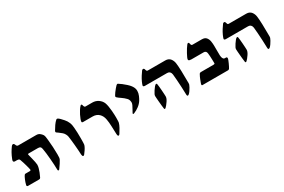

<svg xmlns="http://www.w3.org/2000/svg" viewBox="75 -1413 3429 2321"><g transform="rotate(-30 1789.0 -252.5)"><path d="M467.8 23.4Q459 23.4 459 5.9Q459 -21.5 456.8 -61.5Q454.6 -101.6 450.9 -145.3Q447.3 -189 442.6 -229Q438 -269 432.6 -296.4Q428.7 -319.3 418.5 -327.1Q408.2 -335 385.7 -335H256.8Q245.6 -335 245.6 -327.1L249 -313Q254.4 -292 261.7 -262Q269 -231.9 274.7 -205.1Q280.3 -178.2 280.3 -165.5Q280.3 -152.3 278.1 -141.4Q275.9 -130.4 273.4 -120.1Q268.6 -100.6 256.6 -69.3Q244.6 -38.1 230.5 -10.7Q224.1 1 210.4 1H56.6Q39.1 1 39.1 -14.2Q39.1 -16.6 41 -23.4Q47.4 -50.8 61.3 -84.5Q75.2 -118.2 87.4 -134.8Q91.3 -140.1 95.9 -141.4Q100.6 -142.6 104.5 -142.6H163.6Q170.4 -142.6 173.8 -146.5Q177.2 -150.4 177.2 -154.8Q177.2 -157.7 173.1 -175.3Q168.9 -192.9 162.1 -218Q155.3 -243.2 147 -269.5Q138.7 -295.9 130.9 -316.4Q126.5 -329.1 115.5 -332Q104.5 -335 95.7 -335H62.5Q57.6 -335 51 -339.4Q44.4 -343.8 44.4 -354Q44.4 -359.4 49.3 -372.6Q66.4 -417 85.2 -450Q104 -482.9 126.5 -513.7Q130.4 -519 136 -522.9Q141.6 -526.9 149.4 -526.9Q157.2 -526.9 161.9 -521Q166.5 -515.1 167.5 -511.2Q173.3 -494.6 179.7 -488.3Q186 -481.9 196.8 -481.9H448.2Q477.1 -481.9 496.1 -466.8Q515.1 -451.7 524.9 -436.5Q533.2 -424.3 536.4 -404.5Q539.6 -384.8 542 -358.9Q547.4 -307.6 550.5 -255.1Q553.7 -202.6 553.7 -150.4Q553.7 -117.7 552.2 -105.5Q550.8 -93.3 544.9 -81.1Q537.6 -66.9 519.8 -38.6Q502 -10.3 481.9 15.6Q480 18.1 476.6 20.8Q473.1 23.4 467.8 23.4Z M815.4 22Q808.1 22 804.7 13.2Q801.3 4.4 800.3 -5.9Q799.3 -33.2 796.6 -71.3Q793.9 -109.4 790.3 -148.9Q786.6 -188.5 782.7 -221.4Q778.8 -254.4 775.9 -271.5Q773.9 -284.7 763.9 -304.7Q753.9 -324.7 737.8 -338.9Q714.8 -358.9 697.5 -370.8Q680.2 -382.8 672.9 -388.2Q666.5 -393.6 666.5 -399.9Q666.5 -404.8 669.9 -411.6Q687 -441.9 708.3 -472.4Q729.5 -502.9 752.9 -523.4Q758.3 -526.9 763.7 -526.9Q766.6 -526.9 772.5 -524.4Q784.7 -518.1 802.2 -500.2Q819.8 -482.4 835.7 -463.9Q851.6 -445.3 857.4 -435.1Q864.3 -424.3 875.2 -400.6Q886.2 -377 889.6 -329.1Q893.1 -294.9 894 -257.6Q895 -220.2 895 -187Q895 -167.5 895 -149.4Q895 -131.3 894 -116.2Q893.6 -105.5 892.8 -95.9Q892.1 -86.4 886.2 -72.8Q878.4 -53.7 860.8 -27.3Q843.3 -1 831.1 13.2Q823.2 22 815.4 22Z M1307.6 22.5Q1302.2 22.5 1298.3 15.9Q1294.4 9.3 1293.5 -7.8Q1291 -67.4 1289.3 -120.8Q1287.6 -174.3 1279.3 -218.8Q1270.5 -271 1237.1 -303Q1203.6 -335 1149.9 -335H1019Q1000.5 -335 1000.5 -347.2Q1000.5 -359.9 1009 -383.1Q1017.6 -406.2 1030.8 -432.4Q1043.9 -458.5 1059.1 -481.9Q1074.2 -505.4 1087.4 -518.6Q1089.4 -521 1092.8 -524.4Q1096.2 -527.8 1100.1 -527.8Q1110.4 -527.8 1112.3 -518.1Q1118.7 -482.9 1135.7 -482.9H1230.5Q1277.3 -482.9 1313.5 -457.8Q1349.6 -432.6 1364.7 -395Q1373 -373 1377.9 -343Q1382.8 -313 1385.7 -281.2Q1388.7 -249.5 1389.6 -223.1Q1390.6 -196.8 1390.6 -182.1Q1390.6 -145 1389.4 -130.9Q1388.2 -116.7 1387.2 -111.3Q1380.4 -85.9 1362.1 -52.2Q1343.8 -18.6 1323.7 11.7Q1314.9 22.5 1307.6 22.5Z M1595.2 -115.2Q1587.4 -115.2 1587.4 -122.6Q1587.4 -125 1588.4 -127Q1598.1 -146.5 1611.1 -168.7Q1624 -190.9 1633.8 -211.4Q1643.6 -231.9 1643.6 -244.6Q1643.6 -260.3 1639.2 -276.9Q1634.8 -293.5 1621.6 -307.1Q1594.7 -335.4 1562.3 -356.9Q1529.8 -378.4 1514.6 -393.1Q1507.8 -401.4 1507.8 -405.8Q1507.8 -410.6 1513.2 -419.9Q1519.5 -432.1 1534.2 -451.9Q1548.8 -471.7 1564.7 -490.5Q1580.6 -509.3 1589.8 -518.1Q1596.7 -523.9 1600.1 -525.4Q1603.5 -526.9 1606 -526.9Q1608.9 -526.9 1611.3 -525.9Q1613.8 -524.9 1614.3 -524.4Q1631.3 -514.6 1656.7 -495.1Q1682.1 -475.6 1706.3 -453.6Q1730.5 -431.6 1744.1 -413.1Q1755.9 -397.5 1764.6 -378.4Q1773.4 -359.4 1773.4 -334Q1773.4 -302.2 1759.3 -269.5Q1745.1 -236.8 1732.4 -217.3Q1711.9 -184.6 1677.5 -158.9Q1643.1 -133.3 1607.4 -119.1Q1598.6 -115.2 1595.2 -115.2Z M2274.9 22Q2262.7 22 2262.7 -2Q2261.7 -52.7 2259 -105.7Q2256.3 -158.7 2252.9 -206.5Q2249.5 -254.4 2245.6 -289.6Q2245.1 -297.9 2240.2 -309.8Q2235.4 -321.8 2224.1 -330.8Q2212.9 -339.8 2191.4 -339.8H1884.8Q1859.9 -339.8 1859.9 -355Q1859.9 -361.3 1865.5 -374.5Q1871.1 -387.7 1877.4 -403.3Q1892.1 -435.5 1911.9 -466.6Q1931.6 -497.6 1948.2 -520Q1954.1 -527.8 1966.8 -527.8Q1977.1 -527.8 1981 -517.1Q1984.9 -506.3 1988.5 -494.6Q1992.2 -482.9 2005.4 -482.9H2249.5Q2295.4 -482.9 2318.6 -453.6Q2341.8 -424.3 2346.7 -384.8Q2352.1 -348.1 2354.5 -271.7Q2356.9 -195.3 2356.9 -103.5Q2356.9 -93.8 2354.5 -85Q2351.1 -74.2 2340.1 -54.2Q2329.1 -34.2 2315.7 -14.9Q2302.2 4.4 2290.5 14.2Q2280.3 22 2274.9 22ZM1953.6 22Q1947.3 22 1946 16.8Q1944.8 11.7 1944.3 6.8Q1941.9 -8.8 1939.2 -34.4Q1936.5 -60.1 1934.1 -87.9Q1931.6 -115.7 1929.9 -138.7Q1928.2 -161.6 1928.2 -171.4Q1928.2 -179.7 1930.2 -185.1Q1932.1 -190.4 1935.1 -196.8Q1941.9 -210.9 1957 -234.6Q1972.2 -258.3 1985.8 -273.9Q1993.7 -282.2 1999.5 -287.4Q2005.4 -292.5 2011.7 -292.5Q2019.5 -292.5 2021 -288.1Q2022.5 -283.7 2022.9 -279.8Q2024.9 -272 2027.3 -247.8Q2029.8 -223.6 2032 -194.3Q2034.2 -165 2035.6 -139.9Q2037.1 -114.7 2037.1 -104.5Q2037.1 -92.3 2031.7 -77.1Q2026.9 -63 2013.9 -43.2Q2001 -23.4 1986.6 -6.3Q1972.2 10.7 1963.4 18.6Q1958.5 22 1953.6 22Z M2490.2 0Q2480 0 2480 -12.2Q2480 -16.1 2483.9 -26.9Q2492.2 -49.3 2502.4 -76.2Q2512.7 -103 2529.3 -132.8Q2536.6 -146 2554.2 -146H2729Q2747.1 -146 2747.1 -156.7Q2747.1 -174.3 2746.3 -202.1Q2745.6 -230 2744.1 -257.1Q2742.7 -284.2 2740.2 -298.3Q2737.8 -316.9 2728.5 -326.4Q2719.2 -335.9 2699.2 -335.9H2529.3Q2520 -335.9 2505.1 -339.1Q2490.2 -342.3 2490.2 -357.9Q2490.2 -365.2 2499 -385Q2507.8 -404.8 2521.5 -429.7Q2535.2 -454.6 2549.8 -478Q2564.5 -501.5 2576.7 -516.1Q2580.1 -520 2584 -523.9Q2587.9 -527.8 2594.2 -527.8Q2603.5 -527.8 2605.5 -519.3Q2607.4 -510.7 2609.9 -501.5Q2614.7 -482.9 2628.4 -482.9H2758.8Q2800.8 -482.9 2820.3 -460Q2839.8 -437 2845.2 -403.1Q2850.6 -369.1 2850.6 -335.9Q2850.6 -301.3 2850.8 -279.5Q2851.1 -257.8 2851.3 -241.7Q2851.6 -225.6 2851.6 -206.5Q2851.6 -197.3 2854.7 -182.9Q2857.9 -168.5 2865.5 -157.2Q2873 -146 2885.7 -146H2903.3Q2908.7 -146 2913.3 -142.3Q2918 -138.7 2918 -128.4Q2918 -121.1 2911.6 -104.2Q2905.3 -87.4 2896.2 -67.6Q2887.2 -47.9 2878.7 -31.5Q2870.1 -15.1 2865.7 -8.8Q2857.4 0 2847.2 0Z M3404.8 22Q3392.6 22 3392.6 -2Q3391.6 -52.7 3388.9 -105.7Q3386.2 -158.7 3382.8 -206.5Q3379.4 -254.4 3375.5 -289.6Q3375 -297.9 3370.1 -309.8Q3365.2 -321.8 3354 -330.8Q3342.8 -339.8 3321.3 -339.8H3014.6Q2989.7 -339.8 2989.7 -355Q2989.7 -361.3 2995.4 -374.5Q3001 -387.7 3007.3 -403.3Q3022 -435.5 3041.7 -466.6Q3061.5 -497.6 3078.1 -520Q3084 -527.8 3096.7 -527.8Q3106.9 -527.8 3110.8 -517.1Q3114.7 -506.3 3118.4 -494.6Q3122.1 -482.9 3135.3 -482.9H3379.4Q3425.3 -482.9 3448.5 -453.6Q3471.7 -424.3 3476.6 -384.8Q3481.9 -348.1 3484.4 -271.7Q3486.8 -195.3 3486.8 -103.5Q3486.8 -93.8 3484.4 -85Q3481 -74.2 3470 -54.2Q3459 -34.2 3445.6 -14.9Q3432.1 4.4 3420.4 14.2Q3410.2 22 3404.8 22ZM3083.5 22Q3077.1 22 3075.9 16.8Q3074.7 11.7 3074.2 6.8Q3071.8 -8.8 3069.1 -34.4Q3066.4 -60.1 3064 -87.9Q3061.5 -115.7 3059.8 -138.7Q3058.1 -161.6 3058.1 -171.4Q3058.1 -179.7 3060.1 -185.1Q3062 -190.4 3064.9 -196.8Q3071.8 -210.9 3086.9 -234.6Q3102.1 -258.3 3115.7 -273.9Q3123.5 -282.2 3129.4 -287.4Q3135.3 -292.5 3141.6 -292.5Q3149.4 -292.5 3150.9 -288.1Q3152.3 -283.7 3152.8 -279.8Q3154.8 -272 3157.2 -247.8Q3159.7 -223.6 3161.9 -194.3Q3164.1 -165 3165.5 -139.9Q3167 -114.7 3167 -104.5Q3167 -92.3 3161.6 -77.1Q3156.7 -63 3143.8 -43.2Q3130.9 -23.4 3116.5 -6.3Q3102.1 10.7 3093.3 18.6Q3088.4 22 3083.5 22Z"/></g></svg>

Font: David Libre
Style: Bold
Weight: 700
Designer: Ismar David, J. Victor Gaultney, Annie Olsen and Meir Sadan
Foundry: Monotype Imaging Inc. & SIL International
Version: Version 1.100; ttfautohint (v1.8.4.7-5d5b)